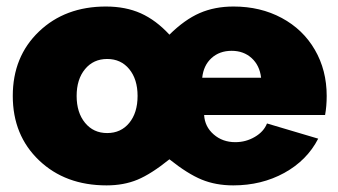

<svg xmlns="http://www.w3.org/2000/svg" viewBox="-20 -556 1031 586"><path d="M303.2 -536.1Q363.3 -536.1 409.7 -515.4Q456.1 -494.6 497.1 -450.2Q543.5 -496.1 589.4 -516.1Q635.3 -536.1 692.9 -536.1Q774.9 -536.1 839.8 -501.2Q904.8 -466.3 940.9 -404.1Q977.1 -341.8 977.1 -263.2Q977.1 -231.9 972.2 -205.1H603Q605 -169.4 632.1 -145.8Q659.2 -122.1 698.2 -122.1Q730.5 -122.1 757.8 -138.2Q785.2 -154.3 794.9 -179.2L951.2 -132.8Q917 -66.4 847.7 -28.3Q778.3 9.8 691.9 9.8Q638.7 9.8 595.7 -7.8Q552.7 -25.4 497.1 -69.8Q441.4 -24.9 399.7 -7.6Q357.9 9.8 305.2 9.8Q179.2 9.8 99.1 -66.7Q19 -143.1 19 -263.2Q19 -383.3 98.9 -459.7Q178.7 -536.1 303.2 -536.1ZM776.9 -318.8Q772.5 -356.4 748 -378.7Q723.6 -400.9 687 -400.9Q649.9 -400.9 625.5 -378.7Q601.1 -356.4 597.2 -318.8ZM399.9 -263.2Q399.9 -314 374.5 -345Q349.1 -376 307.1 -376Q265.1 -376 239.5 -345Q213.9 -314 213.9 -263.2Q213.9 -212.4 239.5 -181.2Q265.1 -149.9 307.1 -149.9Q349.1 -149.9 374.5 -180.9Q399.9 -211.9 399.9 -263.2Z"/></svg>

Font: Rawline Black
Style: Regular
Weight: 900
Designer: Matt McInerney, Pablo Impallari, Rodrigo Fuenzalida
Foundry: Matt McInerney, Pablo Impallari, Rodrigo Fuenzalida
Version: Version 4.020;PS 004.020;hotconv 1.0.88;makeotf.lib2.5.64775